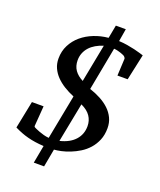

<svg xmlns="http://www.w3.org/2000/svg" viewBox="-153 -838 863 1035"><g transform="rotate(20 278.0 -320.5)"><path d="M372.1 -181.2Q372.1 -213.4 355 -238.5Q337.9 -263.7 300.8 -280.8L256.8 -55.2Q313 -68.8 342.5 -101.6Q372.1 -134.3 372.1 -181.2ZM306.2 -619.1Q282.2 -611.8 262.7 -600.3Q243.2 -588.9 229.2 -573.5Q215.3 -558.1 207.8 -539.1Q200.2 -520 200.2 -498Q200.2 -464.4 216.8 -440.9Q233.4 -417.5 264.2 -401.9ZM488.8 -493.2H430.2L435.1 -590.8Q435.1 -594.2 431.2 -599.4Q427.2 -604.5 423.8 -606Q422.9 -606.4 417.7 -608.9Q412.6 -611.3 404.8 -614Q397 -616.7 386.5 -619.4Q376 -622.1 363.8 -623L316.9 -375Q350.1 -364.3 379.4 -348.6Q408.7 -333 430.4 -312.5Q452.1 -292 464.6 -265.9Q477.1 -239.7 477.1 -208Q477.1 -169.4 464.6 -139.4Q452.1 -109.4 431.9 -86.7Q411.6 -64 386.2 -48.3Q360.8 -32.7 335 -22.5Q309.1 -12.2 285.4 -7.1Q261.7 -2 245.1 -1L226.1 102.1H167L186 0Q159.7 -1.5 136.7 -4.9Q113.8 -8.3 93.3 -13.7Q72.8 -19 53.2 -26.6Q33.7 -34.2 14.2 -43.9L45.9 -201.2H112.8L104 -85.9Q104 -82 106.2 -80.1Q108.4 -78.1 110.8 -77.1Q112.8 -76.2 120.8 -72.5Q128.9 -68.8 140.6 -64.5Q152.3 -60.1 166.7 -56.2Q181.2 -52.2 196.8 -50.8L246.1 -306.2Q214.4 -319.3 187.7 -335.9Q161.1 -352.5 141.6 -372.8Q122.1 -393.1 111.1 -417.5Q100.1 -441.9 100.1 -471.2Q100.1 -513.7 117.9 -548.3Q135.7 -583 165.5 -608.2Q195.3 -633.3 234.4 -648.7Q273.4 -664.1 315.9 -668L330.1 -743.2H387.2L375 -670.9Q399.4 -669.9 422.9 -666Q446.3 -662.1 466.1 -657.5Q485.8 -652.8 500.5 -648.4Q515.1 -644 521 -642.1Z"/></g></svg>

Font: Charis SIL Viet
Style: Italic
Weight: 400
Italic angle: -11°
Foundry: SIL International
Version: Version 5.000